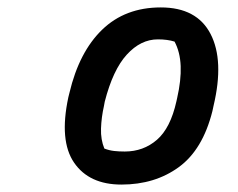

<svg xmlns="http://www.w3.org/2000/svg" viewBox="-20 -782 640 517"><path d="M413 -762Q510 -762 547 -690.5Q584 -619 555 -497L552 -483Q526 -379 461.5 -332Q397 -285 307 -285Q220 -285 179.5 -344Q139 -403 164 -520L167 -532Q193 -642 255 -702Q317 -762 413 -762ZM405 -676Q359 -676 321.5 -635Q284 -594 262 -508L260 -497Q253 -466 252 -436Q251 -406 261 -382Q274 -377 287 -375.5Q300 -374 316 -374Q366 -374 402.5 -405.5Q439 -437 455 -509L457 -518Q468 -566 466.5 -604Q465 -642 450 -670Q431 -676 405 -676Z"/></svg>

Font: Recursive Sn Csl St SmB
Style: Italic
Weight: 600
Italic angle: -15°
Version: Version 1.079;hotconv 1.0.112;makeotfexe 2.5.65598; ttfautoh